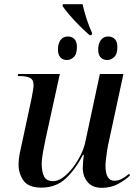

<svg xmlns="http://www.w3.org/2000/svg" viewBox="-20 -891 662 921"><path d="M410 -722Q387 -742 361 -768Q335 -794 313.5 -819Q292 -844 280 -862L282 -871H376Q383 -839 395 -801.5Q407 -764 422 -732L419 -722ZM301 -603Q282 -603 270 -615.5Q258 -628 258 -653Q258 -682 270.5 -699Q283 -716 306 -716Q324 -716 336.5 -704Q349 -692 349 -666Q349 -631 333.5 -617Q318 -603 301 -603ZM495 -603Q475 -603 463 -615.5Q451 -628 451 -653Q451 -682 464 -699Q477 -716 499 -716Q518 -716 530.5 -704Q543 -692 543 -666Q543 -631 527.5 -617Q512 -603 495 -603ZM469 10Q423 10 400 -18Q377 -46 377 -85Q377 -96 378.5 -114.5Q380 -133 382 -148H378Q341 -77 294.5 -34Q248 9 178 9Q117 9 93 -24.5Q69 -58 69 -102Q69 -127 75 -157Q81 -187 87 -212L132 -422Q135 -438 138 -456Q141 -474 141 -482Q141 -510 122.5 -518Q104 -526 76 -526H65L67 -536H267L199 -226Q193 -199 186.5 -163Q180 -127 180 -106Q180 -67 191.5 -44.5Q203 -22 235 -22Q258 -22 282.5 -40Q307 -58 329 -86.5Q351 -115 367 -147.5Q383 -180 389 -209L459 -536H572L500 -202Q497 -190 494 -170Q491 -150 488.5 -129.5Q486 -109 486 -96Q486 -24 529 -24Q546 -24 563 -32.5Q580 -41 599 -57L604 -50Q582 -28 547 -9Q512 10 469 10Z"/></svg>

Font: Noto Serif Display Medium
Style: Italic
Weight: 500
Italic angle: -12°
Designer: Monotype Design Team
Foundry: Monotype Imaging Inc.
Version: Version 2.009